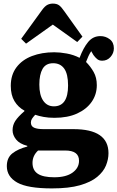

<svg xmlns="http://www.w3.org/2000/svg" viewBox="-20 -819 654 1069"><path d="M125 -576 98 -603 214 -763Q230 -785 244 -792Q258 -799 274 -799Q296 -799 309 -789.5Q322 -780 339 -755L439 -615L410 -585L274 -682ZM269 230Q134 230 76 197.5Q18 165 18 106Q18 59 49.5 34.5Q81 10 132 -3V-7Q89 -18 69.5 -42.5Q50 -67 50 -94Q50 -122 65 -145.5Q80 -169 116 -200V-203Q81 -222 60.5 -256Q40 -290 40 -341Q40 -402 71.5 -444Q103 -486 158 -507Q213 -528 282 -528Q314 -528 352 -521Q390 -514 423 -497Q444 -553 471 -585.5Q498 -618 539 -618Q568 -618 591 -600.5Q614 -583 614 -550Q614 -523 595.5 -502Q577 -481 549 -481Q532 -481 521 -490Q510 -499 500 -513L488 -534Q479 -521 472.5 -506.5Q466 -492 459 -474Q484 -449 501.5 -418Q519 -387 519 -345Q519 -293 490.5 -252Q462 -211 409.5 -187Q357 -163 283 -163Q250 -163 223 -168Q196 -173 176 -180Q164 -167 158 -157.5Q152 -148 152 -137Q152 -116 170 -108Q188 -100 223 -100H389Q584 -100 584 34Q584 68 570 102.5Q556 137 521 166Q486 195 425 212.5Q364 230 269 230ZM280 -227Q359 -227 359 -343Q359 -407 337.5 -437Q316 -467 276 -467Q235 -467 217 -435.5Q199 -404 199 -348Q199 -290 220.5 -258.5Q242 -227 280 -227ZM282 168Q348 168 384 142Q420 116 420 76Q420 19 343 19H192Q161 48 161 88Q161 129 190.5 148.5Q220 168 282 168Z"/></svg>

Font: Literata 36pt
Style: Bold
Weight: 700
Designer: Latin by Veronika Burian and Jose Scaglione. Greek by Irene Vlachou. Cyrillic by Vera Evstafieva.
Foundry: TypeTogether
Version: Version 3.002